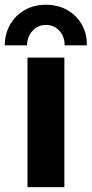

<svg xmlns="http://www.w3.org/2000/svg" viewBox="-30 -773 379 793"><path d="M83.5 0V-535.2H235.8V0ZM159.7 -753.4Q209.5 -753.4 247.6 -731.7Q285.6 -710 307.6 -672.1Q329.6 -634.3 328.6 -585.9H236.8Q237.3 -622.1 215.3 -646Q193.4 -669.9 159.7 -669.9Q127 -669.9 104.7 -646Q82.5 -622.1 81.5 -585.9H-10.3Q-9.8 -634.3 12.2 -672.1Q34.2 -710 72.5 -731.7Q110.8 -753.4 159.7 -753.4Z"/></svg>

Font: Reddit Sans Condensed ExtraBold
Style: Regular
Weight: 800
Designer: Stephen Hutchings
Foundry: Reddit
Version: Version 1.014